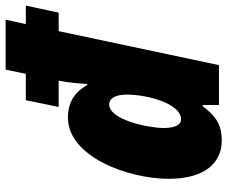

<svg xmlns="http://www.w3.org/2000/svg" viewBox="-83 -717 810 684"><g transform="rotate(-90 322.0 -375.0)"><path d="M163 10C228 10 254 -18 286 -58H290V0H432L553 -571H619L644 -688H578L594 -760H416L401 -688H307L283 -571H377L376 -567C369 -535 366 -490 365 -469H361C336 -515 298 -538 245 -538C105 -538 27 -322 27 -179C27 -49 85 10 163 10ZM239 -135C219 -135 208 -157 208 -197C208 -251 237 -391 292 -391C314 -391 327 -368 327 -329C327 -252 294 -135 239 -135Z"/></g></svg>

Font: Noto Sans UI SemiCondensed Black
Style: Italic
Weight: 900
Width: 4
Italic angle: -372°
Designer: Monotype Design Team
Foundry: Monotype Imaging Inc.
Version: Version 1.901